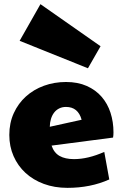

<svg xmlns="http://www.w3.org/2000/svg" viewBox="-20 -908 596 936"><path d="M177.2 -887.7 470.2 -682.6 408.7 -575.2 75.7 -709ZM340.8 -132.3Q409.2 -132.3 488.3 -167.5L512.7 -33.2Q421.9 7.8 308.6 7.8Q245.6 7.8 193.6 -11.5Q141.6 -30.8 104.2 -65.2Q66.9 -99.6 46.1 -147Q25.4 -194.3 25.4 -250Q25.4 -308.6 47.1 -356.2Q68.8 -403.8 106.4 -437.7Q144 -471.7 194.3 -490Q244.6 -508.3 301.8 -508.3Q359.4 -508.3 402.8 -489Q446.3 -469.7 475.3 -436.3Q504.4 -402.8 518.8 -358.2Q533.2 -313.5 533.2 -262.7Q533.2 -255.9 532.7 -249.5Q532.2 -243.2 531.2 -237.3L231.4 -198.2Q243.2 -163.1 270.5 -147.7Q297.9 -132.3 340.8 -132.3ZM377.9 -324.2Q360.8 -386.7 301.8 -386.7Q283.2 -386.7 268.6 -379.4Q253.9 -372.1 243.9 -359.1Q233.9 -346.2 228.5 -328.4Q223.1 -310.5 222.7 -290Z"/></svg>

Font: Paytone One
Style: Regular
Weight: 400
Designer: vernon adams
Foundry: vernon adams
Version: 1.000